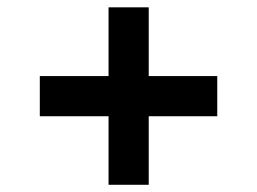

<svg xmlns="http://www.w3.org/2000/svg" viewBox="-20 -555 712 532"><path d="M280.8 -43V-232.9H90.3V-344.2H280.8V-534.7H392.1V-344.2H582V-232.9H392.1V-43Z"/></svg>

Font: Interop SemBd
Style: Regular
Weight: 600
Designer: Rasmus Andersson, Google, Jang Haemin
Foundry: jhaemin
Version: Version 1.007